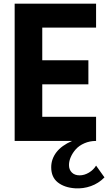

<svg xmlns="http://www.w3.org/2000/svg" viewBox="-20 -770 591 1049"><path d="M504.9 134.8 550.8 199.2Q518.6 231.9 476.6 246.8Q434.6 261.7 390.1 258.8Q332 254.9 295.9 226.6Q259.8 198.2 259.8 144Q259.8 99.1 288.1 62Q316.4 24.9 374 0H60.1V-750H504.9V-619.1H210.9V-440.9H462.9V-309.1H210.9V-131.8H504.9V0Q470.2 0 441.2 12.7Q412.1 25.4 394.3 45.4Q376.5 65.4 366.7 87.9Q356.9 110.4 356.9 131.8Q356.9 157.2 372.6 172.6Q388.2 188 415 188Q440.9 188 466.1 172.9Q491.2 157.7 504.9 134.8Z"/></svg>

Font: Orkney
Style: Bold
Weight: 700
Designer: Samuel Oakes and Alfredo Marco Pradil
Foundry: Alfredo Marco Pradil
Version: 1.0